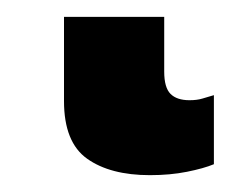

<svg xmlns="http://www.w3.org/2000/svg" viewBox="-20 32 291 228"><path d="M158 240Q111 240 83.5 220.5Q56 201 56 152V52H175V117Q175 136 182.5 143.5Q190 151 205 151Q214 151 220.5 149Q227 147 234 145V227Q222 232 202 236Q182 240 158 240Z"/></svg>

Font: Noto Sans ExtraCondensed
Style: Bold
Weight: 700
Width: 2
Designer: Monotype Design Team
Foundry: Monotype Imaging Inc.
Version: Version 2.013; ttfautohint (v1.8.4.7-5d5b)